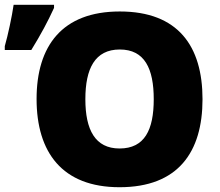

<svg xmlns="http://www.w3.org/2000/svg" viewBox="-27 -773 919 803"><path d="M-7 -564H104C144 -629 173 -683 199 -740V-753H30C23 -704 6 -625 -7 -580ZM820 -358C820 -580 718 -725 474 -725C233 -725 126 -581 126 -359C126 -136 233 10 473 10C718 10 820 -137 820 -358ZM330 -358C330 -486 370 -566 474 -566C578 -566 616 -486 616 -358C616 -230 578 -152 473 -152C371 -152 330 -230 330 -358Z"/></svg>

Font: Noto Sans UI Black
Style: Regular
Weight: 900
Designer: Monotype Design Team
Foundry: Monotype Imaging Inc.
Version: Version 1.901